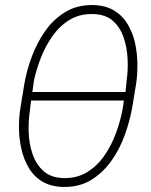

<svg xmlns="http://www.w3.org/2000/svg" viewBox="-20 -741 608 771"><path d="M353 -720.7Q402.8 -719.7 437 -699.5Q471.2 -679.2 491.9 -645Q512.7 -610.8 522 -569.6Q531.2 -528.3 531.7 -484.9Q532.2 -441.4 526.4 -403.3L510.7 -308.1Q501.5 -255.9 481.4 -199.7Q461.4 -143.6 427.7 -95.7Q394 -47.9 346.4 -18.6Q298.8 10.7 234.9 9.8Q185.1 8.8 150.9 -11.5Q116.7 -31.7 96.2 -65.9Q75.7 -100.1 66.2 -141.6Q56.6 -183.1 56.2 -226.1Q55.7 -269 62 -307.6L77.6 -403.3Q86.4 -455.6 106.9 -511.5Q127.4 -567.4 160.6 -615.2Q193.8 -663.1 241.7 -692.4Q289.6 -721.7 353 -720.7ZM351.6 -684.6Q298.8 -685.5 258.8 -660.9Q218.8 -636.2 190.4 -595.7Q162.1 -555.2 143.8 -508.1Q125.5 -460.9 116.2 -417Q114.7 -406.2 113.3 -394.8Q111.8 -383.3 109.9 -371.6H483.9Q485.4 -383.8 486.6 -396.2Q487.8 -408.7 488.8 -420.4Q494.6 -459 492.4 -504.6Q490.2 -550.3 476.3 -591.1Q462.4 -631.8 432.4 -658Q402.3 -684.1 351.6 -684.6ZM236.3 -25.9Q290 -24.9 330.8 -50.3Q371.6 -75.7 399.9 -117.2Q428.2 -158.7 446 -207.5Q463.9 -256.3 472.2 -302.2Q473.6 -311.5 475.1 -319.8Q476.6 -328.1 477.5 -337.4H105Q103.5 -327.6 102.5 -318.6Q101.6 -309.6 100.6 -300.8Q93.8 -260.3 95 -212.9Q96.2 -165.5 110.4 -123.3Q124.5 -81.1 154.8 -54Q185.1 -26.9 236.3 -25.9Z"/></svg>

Font: Roboto Condensed ExtraLight
Style: Italic
Weight: 250
Italic angle: -12°
Designer: Christian Robertson
Foundry: Google
Version: Version 3.008; 2023